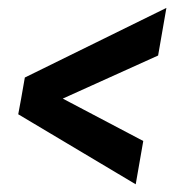

<svg xmlns="http://www.w3.org/2000/svg" viewBox="-20 -561 473 498"><path d="M115.2 -319.8 351.6 -195.3 332 -83 27.3 -264.6 41 -338.4ZM390.1 -417 122.1 -295.9 29.8 -276.4 44.4 -359.9 411.6 -540.5Z"/></svg>

Font: Roboto Condensed Medium
Style: Italic
Weight: 500
Italic angle: -12°
Designer: Christian Robertson
Foundry: Google
Version: Version 3.0; 2020